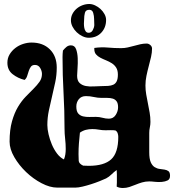

<svg xmlns="http://www.w3.org/2000/svg" viewBox="-20 -934 887 961"><path d="M138 -721Q195 -721 229.5 -687Q264 -653 264 -596Q264 -558 256.5 -522.5Q249 -487 240.5 -451.5Q232 -416 224.5 -380.5Q217 -345 217 -308Q217 -288 223 -262Q229 -236 239.5 -211Q250 -186 265.5 -165.5Q281 -145 300 -136Q305 -148 307 -161Q309 -174 309 -188Q309 -214 306 -239.5Q303 -265 303 -291Q303 -381 298 -469.5Q293 -558 293 -648Q293 -656 293.5 -664.5Q294 -673 295 -681Q303 -691 312.5 -699Q322 -707 335 -707Q354 -707 361 -687.5Q368 -668 369 -642.5Q370 -617 368 -592Q366 -567 366 -555Q366 -530 378.5 -518.5Q391 -507 409.5 -503.5Q428 -500 449.5 -501.5Q471 -503 489 -503Q506 -503 521 -504Q536 -505 547 -510Q558 -515 564 -527Q570 -539 570 -561Q570 -582 561.5 -595.5Q553 -609 539.5 -617.5Q526 -626 511 -632Q496 -638 482.5 -645Q469 -652 460.5 -662Q452 -672 452 -689V-694Q486 -699 519.5 -696Q553 -693 586 -693Q603 -693 619 -696.5Q635 -700 651 -704.5Q667 -709 682.5 -712.5Q698 -716 714 -716Q724 -716 732.5 -708.5Q741 -701 741 -691Q741 -671 736 -649Q731 -627 724.5 -603Q718 -579 713 -554.5Q708 -530 708 -506Q708 -483 712 -460.5Q716 -438 720.5 -415.5Q725 -393 729 -370.5Q733 -348 733 -324Q733 -310 730 -296.5Q727 -283 727 -269V-172Q727 -139 734.5 -122Q742 -105 754 -97.5Q766 -90 779 -88.5Q792 -87 804 -85Q816 -83 823.5 -77Q831 -71 831 -54Q831 -37 819 -31Q807 -25 790 -23.5Q773 -22 755.5 -24Q738 -26 727 -26Q708 -26 691 -21Q674 -16 658.5 -9.5Q643 -3 627.5 2Q612 7 595 7Q577 7 564 0Q565 -11 565 -20.5Q565 -30 565 -41Q565 -52 565 -62Q565 -72 564 -83Q550 -73 538 -61Q526 -49 511 -41Q498 -35 478 -27Q458 -19 436 -12Q414 -5 393 0Q372 5 358 5H266Q230 5 188 -17Q146 -39 110.5 -73Q75 -107 51.5 -147.5Q28 -188 28 -225Q28 -284 40 -326.5Q52 -369 70 -399Q88 -429 109 -450.5Q130 -472 148 -490Q166 -508 178 -525Q190 -542 190 -564Q190 -579 181 -594Q172 -609 155 -609Q141 -609 134.5 -600Q128 -591 124 -579Q120 -567 116 -554Q112 -541 103 -534Q70 -542 43.5 -562.5Q17 -583 17 -620Q17 -643 28 -661.5Q39 -680 56.5 -693.5Q74 -707 95.5 -714Q117 -721 138 -721ZM362 -401Q362 -377 371.5 -366Q381 -355 396 -351.5Q411 -348 428 -348.5Q445 -349 460 -349Q477 -349 493 -344.5Q509 -340 525 -340Q547 -340 559 -358.5Q571 -377 571 -397Q571 -417 563.5 -427Q556 -437 544 -440.5Q532 -444 517.5 -444Q503 -444 489 -444Q469 -444 449.5 -448.5Q430 -453 410 -453Q387 -453 374.5 -437.5Q362 -422 362 -401ZM380 -270Q377 -243 375 -216.5Q373 -190 373 -163Q373 -143 374 -129Q375 -115 396 -105L424 -104Q501 -104 536.5 -136.5Q572 -169 572 -249Q572 -258 569 -267Q566 -276 558 -281Q546 -283 533.5 -282.5Q521 -282 508 -282Q491 -282 475 -285Q459 -288 442 -288Q425 -288 409.5 -284Q394 -280 380 -270ZM427 -914Q441 -914 456 -907Q471 -900 483 -889Q495 -878 503 -863.5Q511 -849 511 -834Q511 -796 487 -770.5Q463 -745 424 -745Q409 -745 393 -752.5Q377 -760 364 -772.5Q351 -785 343 -800.5Q335 -816 335 -832Q335 -850 343 -865Q351 -880 364 -891Q377 -902 393.5 -908Q410 -914 427 -914ZM401 -836Q400 -827 400 -815.5Q400 -804 402 -794Q404 -784 409 -777Q414 -770 424 -770Q437 -770 444 -782.5Q451 -795 452 -808Q452 -816 451.5 -823.5Q451 -831 451 -839Q451 -854 446.5 -869.5Q442 -885 427 -885Q409 -885 405 -870Q401 -855 401 -836Z"/></svg>

Font: CAT Altenglisch
Style: Regular
Weight: 400
Designer: Peter Wiegel
Foundry: Peter Wiegel, CAT Fonts
Version: Version 1.000